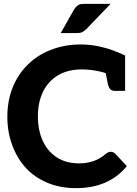

<svg xmlns="http://www.w3.org/2000/svg" viewBox="-20 -965 708 993"><path d="M374 8Q290 8 224.5 -20Q159 -48 115 -95Q69 -145 43.5 -213.5Q18 -282 18 -361Q18 -444 45.5 -512.5Q73 -581 123 -630Q173 -680 244 -707.5Q315 -735 396 -735Q443 -735 485 -726.5Q527 -718 562.5 -705Q598 -692 627 -678V-582L560 -572Q530 -589 486 -597.5Q442 -606 403 -606Q331 -606 280 -575.5Q229 -545 202.5 -490.5Q176 -436 176 -363Q176 -292 201 -237Q226 -182 274 -151Q322 -120 390 -120Q428 -120 462.5 -131.5Q497 -143 528 -170Q533 -174 539.5 -177Q546 -180 553 -180Q565 -180 575 -171L636 -106Q592 -51 526 -21.5Q460 8 374 8ZM523 -605 627 -582V-495H573Q558 -495 550 -504Q542 -513 538 -530ZM294 -794 363 -916Q372 -930 382.5 -937.5Q393 -945 415 -945H552L425 -813Q414 -803 404.5 -798.5Q395 -794 378 -794Z"/></svg>

Font: Aleo ExtraBold
Style: Regular
Weight: 800
Designer: Alessio Laiso
Foundry: Alessio Laiso
Version: Version 2.001;gftools[0.9.29]